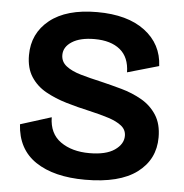

<svg xmlns="http://www.w3.org/2000/svg" viewBox="-50 -723 755 786"><g transform="rotate(5 327.0 -330.0)"><path d="M328 14Q200 14 124.5 -36.5Q49 -87 43 -189L170 -229Q171 -162 217.5 -129Q264 -96 336 -96Q404 -96 439.5 -120.5Q475 -145 475 -179Q475 -204 455 -220Q435 -236 400.5 -247Q366 -258 322 -268Q272 -279 225 -293Q178 -307 139.5 -328.5Q101 -350 78 -385.5Q55 -421 55 -474Q55 -564 123.5 -619Q192 -674 318 -674Q443 -674 514.5 -620Q586 -566 590 -476L461 -439Q460 -501 422 -532Q384 -563 317 -563Q258 -563 224.5 -541.5Q191 -520 191 -487Q191 -459 213.5 -441.5Q236 -424 274 -413Q312 -402 357 -392Q399 -382 444 -369.5Q489 -357 527.5 -335Q566 -313 589.5 -276.5Q613 -240 613 -185Q613 -94 541 -40Q469 14 328 14Z"/></g></svg>

Font: Bricolage Grotesque 12pt Bricolage Grotesque 10pt Regular
Style: Bold
Weight: 700
Designer: Mathieu Triay
Foundry: Atelier Triay
Version: Version 1.001; ttfautohint (v1.8.4.7-5d5b);gftools[0.9.33.de